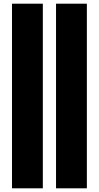

<svg xmlns="http://www.w3.org/2000/svg" viewBox="-20 -820 534 1040"><path d="M283.5 -800H450.5V200H283.5ZM45 -800H212V200H45Z"/></svg>

Font: Overused Grotesk ExtraBold
Style: Regular
Weight: 800
Version: Version 0.004